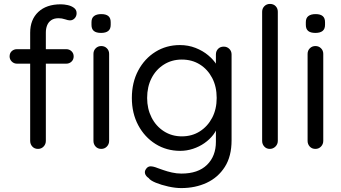

<svg xmlns="http://www.w3.org/2000/svg" viewBox="-20 -760 1740 980"><path d="M290 -738Q307 -738 325.5 -734Q344 -730 357.5 -720Q371 -710 371 -693Q371 -677 361 -666.5Q351 -656 337 -656Q328 -656 312 -661.5Q296 -667 279 -667Q256 -667 241.5 -657Q227 -647 220.5 -630.5Q214 -614 214 -594V-41Q214 -24 202.5 -12Q191 0 174 0Q156 0 145 -12Q134 -24 134 -41V-593Q134 -660 175.5 -699Q217 -738 290 -738ZM318 -509Q334 -509 345 -498.5Q356 -488 356 -472Q356 -456 345 -445.5Q334 -435 318 -435H67Q51 -435 40 -446Q29 -457 29 -472Q29 -489 40 -499Q51 -509 67 -509ZM537 -41Q537 -24 525.5 -12Q514 0 497 0Q479 0 468 -12Q457 -24 457 -41V-485Q457 -502 468.5 -513.5Q480 -525 497 -525Q514 -525 525.5 -513.5Q537 -502 537 -485ZM496 -592Q471 -592 459 -602Q447 -612 447 -633V-647Q447 -668 460 -678Q473 -688 497 -688Q521 -688 533 -678Q545 -668 545 -647V-633Q545 -612 532.5 -602Q520 -592 496 -592Z M898 -530Q941 -530 978 -515.5Q1015 -501 1042.5 -478Q1070 -455 1085.5 -430Q1101 -405 1101 -383L1082 -395V-482Q1082 -499 1093 -510.5Q1104 -522 1122 -522Q1139 -522 1150.5 -510.5Q1162 -499 1162 -482V-44Q1162 38 1127.5 92Q1093 146 1035 173Q977 200 905 200Q875 200 839 192Q803 184 775 172.5Q747 161 739 149Q724 139 720.5 126.5Q717 114 725 103Q734 89 748.5 89Q763 89 785 98Q794 101 813.5 108Q833 115 857.5 120.5Q882 126 906 126Q991 126 1036.5 81.5Q1082 37 1082 -36V-129L1093 -124Q1087 -96 1068.5 -72Q1050 -48 1023.5 -29.5Q997 -11 965 -0.5Q933 10 900 10Q830 10 774 -25Q718 -60 685.5 -121Q653 -182 653 -260Q653 -339 685.5 -400Q718 -461 773.5 -495.5Q829 -530 898 -530ZM908 -456Q857 -456 816.5 -430.5Q776 -405 753.5 -361Q731 -317 731 -260Q731 -205 753.5 -160.5Q776 -116 816.5 -90Q857 -64 908 -64Q960 -64 1000 -89.5Q1040 -115 1063 -159Q1086 -203 1086 -260Q1086 -318 1063 -362Q1040 -406 1000 -431Q960 -456 908 -456Z M1398 -41Q1398 -24 1386 -12Q1374 0 1357 0Q1340 0 1329 -12Q1318 -24 1318 -41V-700Q1318 -717 1329.5 -728.5Q1341 -740 1358 -740Q1376 -740 1387 -728.5Q1398 -717 1398 -700Z M1630 -41Q1630 -24 1618.5 -12Q1607 0 1590 0Q1572 0 1561 -12Q1550 -24 1550 -41V-485Q1550 -502 1561.5 -513.5Q1573 -525 1590 -525Q1607 -525 1618.5 -513.5Q1630 -502 1630 -485ZM1590 -592Q1565 -592 1553 -602Q1541 -612 1541 -633V-647Q1541 -668 1554 -678Q1567 -688 1591 -688Q1615 -688 1627 -678Q1639 -668 1639 -647V-633Q1639 -612 1626.5 -602Q1614 -592 1590 -592Z"/></svg>

Font: Quicksand Light Medium
Style: Regular
Weight: 500
Version: Version 3.006